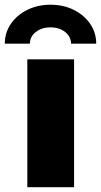

<svg xmlns="http://www.w3.org/2000/svg" viewBox="-67 -784 423 804"><path d="M47.4 0V-535.6H243.2V0ZM144.5 -764.2Q199.2 -764.2 242.4 -742.4Q285.6 -720.7 310.8 -683.8Q335.9 -647 335.9 -601.1H230.5Q230.5 -630.4 205.8 -649.9Q181.2 -669.4 144.5 -669.4Q107.4 -669.4 82.8 -649.9Q58.1 -630.4 58.1 -601.1H-46.9Q-46.9 -647 -21.7 -683.8Q3.4 -720.7 46.9 -742.4Q90.3 -764.2 144.5 -764.2Z"/></svg>

Font: Inter 20pt Black
Style: Regular
Weight: 900
Version: Version 4.001;git-66647c0bb